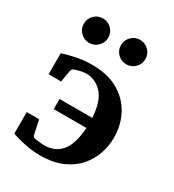

<svg xmlns="http://www.w3.org/2000/svg" viewBox="-178 -825 853 940"><g transform="rotate(30 248.5 -355.5)"><path d="M464.8 -243.2Q464.8 -197.3 449.5 -152.1Q434.1 -106.9 401.6 -69.8Q369.1 -32.7 317.6 -10.3Q266.1 12.2 193.8 12.2Q153.3 12.2 116.2 4.9Q79.1 -2.4 55.7 -9.8Q32.2 -17.1 32.2 -17.1V-139.2H102.1L119.1 -60.1Q120.6 -51.8 129.9 -46.9Q131.3 -46.4 151.1 -43.7Q170.9 -41 188 -41Q248 -41 283 -83Q317.9 -125 324.2 -217.8H139.2V-274.9H324.2Q318.8 -366.7 281 -407.5Q243.2 -448.2 192.9 -448.2Q173.3 -448.2 152.3 -442.6Q131.3 -437 124 -433.1Q116.2 -429.2 113.8 -417L103 -353H32.2V-472.2Q77.6 -485.8 115.2 -492.9Q152.8 -500 193.8 -500Q283.2 -500 343.5 -465.1Q403.8 -430.2 434.3 -371.8Q464.8 -313.5 464.8 -243.2ZM405.8 -653.8Q405.8 -625.5 385.5 -605.2Q365.2 -585 336.4 -585Q308.1 -585 287.8 -605.2Q267.6 -625.5 267.6 -653.8Q267.6 -682.6 287.8 -702.9Q308.1 -723.1 336.4 -723.1Q365.2 -723.1 385.5 -702.9Q405.8 -682.6 405.8 -653.8ZM195.8 -653.8Q195.8 -625.5 175.5 -605.2Q155.3 -585 126.5 -585Q98.1 -585 77.9 -605.2Q57.6 -625.5 57.6 -653.8Q57.6 -682.6 77.9 -702.9Q98.1 -723.1 126.5 -723.1Q155.3 -723.1 175.5 -702.9Q195.8 -682.6 195.8 -653.8Z"/></g></svg>

Font: Charis
Style: Bold
Weight: 700
Designer: Walt Agee, Miriam Martin, Annie Olsen, Victor Gaultney, Lorna Priest, Alan Ward, Bob Hallissy, Martin Hosken, Sharon Cor
Foundry: SIL Global
Version: Version 7.000